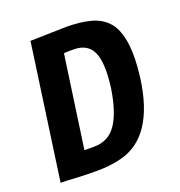

<svg xmlns="http://www.w3.org/2000/svg" viewBox="-115 -706 757 809"><g transform="rotate(-20 263.5 -301.5)"><path d="M208 -94.7Q272 -94.7 307.3 -146Q342.7 -197.3 358.7 -301.3Q373.3 -410.7 351.3 -460Q329.3 -509.3 266.7 -509.3Q266.7 -509.3 244 -509.3Q233.3 -509.3 222.7 -508L164 -94.7Q186.7 -94.7 208 -94.7ZM108 -605.3Q108 -605.3 268 -609.3Q332 -609.3 379.3 -596.7Q426.7 -584 456 -549.3Q512 -480 489.3 -301.3Q456 -49.3 296 -8Q245.3 5.3 186.7 5.3Q128 5.3 86.7 2.7Q45.3 0 22.7 0Z"/></g></svg>

Font: Timmana
Style: Regular
Weight: 400
Designer: Appaji Ambarisha Darbha
Foundry: Andhrapradesh Society for Knowledge Networks
Version: Version 1.0.4; ttfautohint (v1.2.42-39fb)